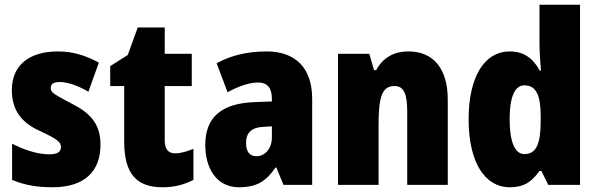

<svg xmlns="http://www.w3.org/2000/svg" viewBox="-20 -780 2522 810"><path d="M404 -170C404 -259 358 -305 282 -343C205 -384 194 -390 194 -409C194 -426 207 -434 232 -434C268 -434 314 -416 353 -393L397 -516C339 -547 286 -563 225 -563C103 -563 30 -505 30 -400C30 -318 68 -265 143 -230C225 -192 237 -180 237 -160C237 -138 221 -129 187 -129C139 -129 80 -148 31 -174V-21C86 2 140 10 201 10C335 10 404 -55 404 -170Z M719 -133C690 -133 675 -151 675 -187V-417H789V-553H675V-664H561L519 -548L445 -501V-417H504V-182C504 -46 557 10 665 10C719 10 758 -2 796 -21V-152C768 -141 743 -133 719 -133Z M1105 -563C1022 -563 951 -545 894 -513L940 -391C990 -418 1034 -432 1069 -432C1107 -432 1127 -410 1127 -364V-352L1049 -349C917 -343 846 -287 846 -169C846 -70 893 10 988 10C1064 10 1103 -16 1142 -73H1146L1176 0H1297V-363C1297 -496 1224 -563 1105 -563ZM1093 -245 1127 -247V-200C1127 -153 1098 -121 1062 -121C1034 -121 1018 -139 1018 -177C1018 -220 1041 -243 1093 -245Z M1704 -563C1640 -563 1595 -536 1567 -484H1558L1538 -553H1406V0H1577V-250C1577 -370 1591 -417 1644 -417C1687 -417 1698 -379 1698 -306V0H1869V-360C1869 -493 1806 -563 1704 -563Z M2131 10C2191 10 2223 -13 2256 -59H2264L2293 0H2427V-760H2256V-595C2256 -566 2259 -525 2262 -482H2257C2228 -536 2188 -563 2130 -563C2025 -563 1957 -458 1957 -277C1957 -97 2024 10 2131 10ZM2192 -130C2154 -130 2130 -177 2130 -278C2130 -373 2153 -420 2192 -420C2242 -420 2261 -378 2261 -290V-263C2260 -170 2241 -130 2192 -130Z"/></svg>

Font: Noto Sans Hebrew Condensed Black
Style: Regular
Weight: 900
Width: 3
Designer: Monotype Design Team
Foundry: Monotype Imaging Inc.
Version: Version 2.004